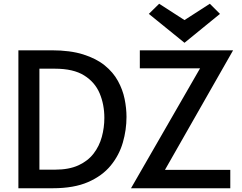

<svg xmlns="http://www.w3.org/2000/svg" viewBox="-20 -1003 1290 1023"><path d="M78 0V-735H255Q354 -735 423.5 -713Q493 -691 538 -654.5Q583 -618 608.5 -571.5Q634 -525 644 -475.5Q654 -426 654 -380Q654 -311 634.5 -243.5Q615 -176 570 -121Q525 -66 449.5 -33Q374 0 261 0ZM190 -99H273Q347 -99 397.5 -122Q448 -145 478.5 -184.5Q509 -224 522.5 -273.5Q536 -323 536 -375Q536 -446 511 -505.5Q486 -565 428.5 -601Q371 -637 273 -637H190ZM678 0 1046 -639H725V-735H1222L859 -98H1207V0ZM963 -775 773 -929 828 -983 963 -896 1098 -983 1152 -929Z"/></svg>

Font: Alata
Style: Regular
Weight: 400
Designer: Spyros Zevelakis, Eben Sorkin
Foundry: Spyros Zevelakis
Version: Version 1.005; ttfautohint (v1.8.4.7-5d5b)